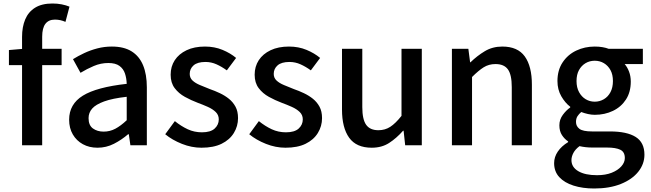

<svg xmlns="http://www.w3.org/2000/svg" viewBox="-20 -830 3717 1097"><path d="M106 0V-619Q106 -676 124 -719Q142 -762 180.5 -786Q219 -810 280 -810Q308 -810 333 -805Q358 -800 377 -792L354 -705Q325 -718 294 -718Q258 -718 239.5 -694Q221 -670 221 -620V0ZM31 -458V-544L112 -551H332V-458Z M537 14Q490 14 453.5 -6Q417 -26 396 -62Q375 -98 375 -146Q375 -235 453.5 -283.5Q532 -332 704 -351Q703 -383 694 -410Q685 -437 662.5 -453.5Q640 -470 599 -470Q556 -470 516 -453Q476 -436 440 -414L397 -492Q426 -510 461 -526.5Q496 -543 536 -553.5Q576 -564 619 -564Q688 -564 732 -536.5Q776 -509 797.5 -457Q819 -405 819 -331V0H725L716 -63H712Q675 -31 631 -8.5Q587 14 537 14ZM572 -78Q608 -78 639 -94.5Q670 -111 704 -143V-277Q623 -268 575 -250.5Q527 -233 506.5 -209.5Q486 -186 486 -155Q486 -114 511 -96Q536 -78 572 -78Z M1131 14Q1075 14 1019.5 -8Q964 -30 924 -63L979 -138Q1015 -109 1052.5 -91.5Q1090 -74 1134 -74Q1183 -74 1206.5 -95.5Q1230 -117 1230 -148Q1230 -173 1212.5 -190Q1195 -207 1167 -219.5Q1139 -232 1109 -243Q1072 -257 1036.5 -276.5Q1001 -296 978 -326.5Q955 -357 955 -403Q955 -450 978.5 -486Q1002 -522 1046 -543Q1090 -564 1151 -564Q1206 -564 1251.5 -545Q1297 -526 1329 -499L1276 -428Q1247 -449 1217 -462.5Q1187 -476 1154 -476Q1108 -476 1086 -456.5Q1064 -437 1064 -408Q1064 -385 1080 -370Q1096 -355 1122.5 -344Q1149 -333 1179 -321Q1208 -311 1236.5 -297.5Q1265 -284 1288 -265.5Q1311 -247 1325.5 -220.5Q1340 -194 1340 -155Q1340 -109 1316 -70Q1292 -31 1246 -8.5Q1200 14 1131 14Z M1611 14Q1555 14 1499.5 -8Q1444 -30 1404 -63L1459 -138Q1495 -109 1532.5 -91.5Q1570 -74 1614 -74Q1663 -74 1686.5 -95.5Q1710 -117 1710 -148Q1710 -173 1692.5 -190Q1675 -207 1647 -219.5Q1619 -232 1589 -243Q1552 -257 1516.5 -276.5Q1481 -296 1458 -326.5Q1435 -357 1435 -403Q1435 -450 1458.5 -486Q1482 -522 1526 -543Q1570 -564 1631 -564Q1686 -564 1731.5 -545Q1777 -526 1809 -499L1756 -428Q1727 -449 1697 -462.5Q1667 -476 1634 -476Q1588 -476 1566 -456.5Q1544 -437 1544 -408Q1544 -385 1560 -370Q1576 -355 1602.5 -344Q1629 -333 1659 -321Q1688 -311 1716.5 -297.5Q1745 -284 1768 -265.5Q1791 -247 1805.5 -220.5Q1820 -194 1820 -155Q1820 -109 1796 -70Q1772 -31 1726 -8.5Q1680 14 1611 14Z M2104 14Q2016 14 1975 -43Q1934 -100 1934 -204V-551H2050V-218Q2050 -148 2072 -117Q2094 -86 2142 -86Q2180 -86 2210 -105.5Q2240 -125 2274 -168V-551H2390V0H2295L2286 -83H2283Q2245 -40 2203 -13Q2161 14 2104 14Z M2562 0V-551H2656L2666 -474H2668Q2706 -511 2750 -537.5Q2794 -564 2850 -564Q2938 -564 2978.5 -507.5Q3019 -451 3019 -346V0H2904V-332Q2904 -403 2882 -433.5Q2860 -464 2811 -464Q2773 -464 2743.5 -445.5Q2714 -427 2677 -390V0Z M3375 247Q3309 247 3257 230.5Q3205 214 3175.5 182Q3146 150 3146 102Q3146 67 3167 36Q3188 5 3226 -18V-22Q3205 -36 3190.5 -58.5Q3176 -81 3176 -114Q3176 -147 3195.5 -173.5Q3215 -200 3238 -216V-220Q3209 -242 3187 -280Q3165 -318 3165 -367Q3165 -429 3194.5 -473.5Q3224 -518 3272.5 -541Q3321 -564 3378 -564Q3402 -564 3422.5 -560.5Q3443 -557 3458 -551H3653V-464H3549Q3564 -447 3574 -421Q3584 -395 3584 -364Q3584 -304 3556.5 -261.5Q3529 -219 3482 -196.5Q3435 -174 3378 -174Q3360 -174 3339.5 -178.5Q3319 -183 3301 -190Q3288 -179 3279.5 -166Q3271 -153 3271 -133Q3271 -109 3290.5 -94Q3310 -79 3363 -79H3465Q3562 -79 3612 -47.5Q3662 -16 3662 54Q3662 107 3627 151Q3592 195 3527.5 221Q3463 247 3375 247ZM3378 -249Q3406 -249 3430 -263Q3454 -277 3468 -303.5Q3482 -330 3482 -367Q3482 -404 3468 -429.5Q3454 -455 3430.5 -469Q3407 -483 3378 -483Q3349 -483 3325.5 -469Q3302 -455 3288 -429.5Q3274 -404 3274 -367Q3274 -330 3288.5 -303.5Q3303 -277 3326.5 -263Q3350 -249 3378 -249ZM3391 171Q3440 171 3475 157Q3510 143 3530 120.5Q3550 98 3550 73Q3550 38 3524 25.5Q3498 13 3448 13H3365Q3345 13 3327 11Q3309 9 3291 5Q3267 23 3256 44Q3245 65 3245 85Q3245 125 3284 148Q3323 171 3391 171Z"/></svg>

Font: Noto Sans KR Medium
Style: Regular
Weight: 500
Designer: Ryoko NISHIZUKA  (kana, bopomofo & ideographs); Paul D. Hunt (Latin, Greek & Cyrillic); Sandoll Communications , Soo-you
Foundry: Adobe
Version: Version 2.004-H2;hotconv 1.0.118;makeotfexe 2.5.65603